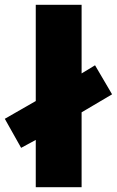

<svg xmlns="http://www.w3.org/2000/svg" viewBox="-35 -873 487 800"><path d="M114 -93H305V-405L432 -480L361 -601L305 -567V-853H114V-452L-15 -378L53 -257L114 -290Z"/></svg>

Font: Noto Sans Telugu UI Black
Style: Regular
Weight: 900
Designer: Jelle Bosma - Monotype Design Team
Foundry: Monotype Imaging Inc.
Version: Version 2.005